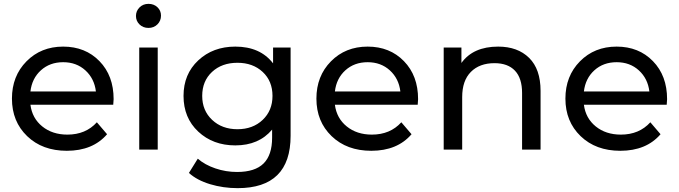

<svg xmlns="http://www.w3.org/2000/svg" viewBox="-20 -777 3526 997"><path d="M570 -262Q570 -251 568 -233H138Q147 -163 199.5 -120.5Q252 -78 330 -78Q425 -78 483 -142L536 -80Q462 6 327 6Q200 6 121 -70Q42 -146 42 -265Q42 -382 117.5 -458.5Q193 -535 308 -535Q423 -535 496.5 -459.5Q570 -384 570 -262ZM138 -302H478Q470 -369 423.5 -411.5Q377 -454 308 -454Q239 -454 192.5 -412Q146 -370 138 -302Z M816 -696Q816 -669 797.5 -650.5Q779 -632 751 -632Q723 -632 704.5 -650Q686 -668 686 -694Q686 -720 704.5 -738.5Q723 -757 751 -757Q779 -757 797.5 -739.5Q816 -722 816 -696ZM799 0H703V-530H799Z M1398 -448V-530H1489V-72Q1489 200 1214 200Q1139 200 1071 179.5Q1003 159 961 121L1007 47Q1044 79 1098.5 97.5Q1153 116 1211 116Q1304 116 1348.5 72Q1393 28 1393 -62V-104Q1324 -22 1202 -22Q1086 -22 1009.5 -93.5Q933 -165 933 -279Q933 -392 1009.5 -463.5Q1086 -535 1202 -535Q1331 -535 1398 -448ZM1395 -279Q1395 -356 1344 -403.5Q1293 -451 1213 -451Q1132 -451 1081 -403.5Q1030 -356 1030 -279Q1030 -203 1081.5 -154.5Q1133 -106 1213 -106Q1293 -106 1344 -154.5Q1395 -203 1395 -279Z M2151 -262Q2151 -251 2149 -233H1719Q1728 -163 1780.5 -120.5Q1833 -78 1911 -78Q2006 -78 2064 -142L2117 -80Q2043 6 1908 6Q1781 6 1702 -70Q1623 -146 1623 -265Q1623 -382 1698.5 -458.5Q1774 -535 1889 -535Q2004 -535 2077.5 -459.5Q2151 -384 2151 -262ZM1719 -302H2059Q2051 -369 2004.5 -411.5Q1958 -454 1889 -454Q1820 -454 1773.5 -412Q1727 -370 1719 -302Z M2567 -535Q2668 -535 2727.5 -476.5Q2787 -418 2787 -305V0H2691V-294Q2691 -371 2654 -410Q2617 -449 2548 -449Q2470 -449 2425 -403.5Q2380 -358 2380 -273V0H2284V-530H2376V-450Q2437 -535 2567 -535Z M3444 -262Q3444 -251 3442 -233H3012Q3021 -163 3073.5 -120.5Q3126 -78 3204 -78Q3299 -78 3357 -142L3410 -80Q3336 6 3201 6Q3074 6 2995 -70Q2916 -146 2916 -265Q2916 -382 2991.5 -458.5Q3067 -535 3182 -535Q3297 -535 3370.5 -459.5Q3444 -384 3444 -262ZM3012 -302H3352Q3344 -369 3297.5 -411.5Q3251 -454 3182 -454Q3113 -454 3066.5 -412Q3020 -370 3012 -302Z"/></svg>

Font: false
Style: Regular
Weight: 500
Designer: Julieta Ulanovsky
Foundry: Julieta Ulanovsky
Version: Version 7.222;hotconv 1.0.109;makeotfexe 2.5.65596